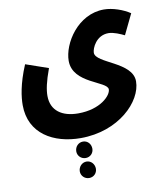

<svg xmlns="http://www.w3.org/2000/svg" viewBox="-100 -765 974 1116"><g transform="rotate(-10 387.0 -207.0)"><path d="M28 -216C28 -47 168 31 328 31C552 31 701 -119 701 -239C701 -354 488 -381 488 -444C488 -471 519 -542 591 -542C622 -542 661 -524 684 -513L742 -633C702 -660 640 -682 589 -682C434 -682 336 -525 336 -423C336 -287 537 -269 537 -220C537 -184 470 -113 338 -113C244 -113 179 -156 179 -244C179 -280 188 -326 216 -402L83 -448C37 -339 28 -263 28 -216ZM336 150C363 150 383 129 383 103C383 75 363 53 336 53C309 53 288 75 288 103C288 129 309 150 336 150ZM336 268C363 268 383 247 383 221C383 194 363 171 336 171C309 171 288 194 288 221C288 247 309 268 336 268Z"/></g></svg>

Font: Noto Sans Arabic UI XCn XBd
Style: Regular
Weight: 800
Width: 2
Designer: Monotype Design Team, Nadine Chahine and Nizar Qandah
Foundry: Monotype Imaging Inc.
Version: Version 2.010